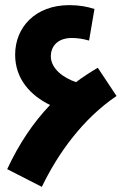

<svg xmlns="http://www.w3.org/2000/svg" viewBox="-20 -701 487 748"><path d="M143 27C205 -102 302 -238 434 -327L361 -437C332 -420 303 -401 276 -381C226 -398 178 -434 178 -482C178 -516 200 -553 260 -553C279 -553 303 -550 327 -543L348 -666C320 -675 289 -681 250 -681C117 -681 39 -594 39 -488C39 -393 99 -329 175 -292C111 -225 55 -143 8 -42Z"/></svg>

Font: Noto Sans Arabic UI SmCn
Style: Bold
Weight: 700
Width: 4
Designer: Monotype Design Team, Nadine Chahine and Nizar Qandah
Foundry: Monotype Imaging Inc.
Version: Version 2.010